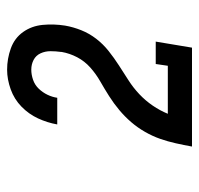

<svg xmlns="http://www.w3.org/2000/svg" viewBox="-30 -853 560 540"><g transform="rotate(-90 250.0 -583.0)"><path d="M108 -323V-324Q112 -346 117 -368.5Q122 -391 129.5 -412.5Q137 -434 149 -455Q161 -476 176.5 -494Q192 -512 210.5 -527.5Q229 -543 249.5 -556Q270 -569 291 -581Q312 -593 330 -609Q348 -625 359 -646Q370 -667 374 -690Q374 -691 374 -691Q374 -691 374 -692Q376 -706 376 -721Q376 -736 370 -749Q364 -762 351.5 -768.5Q339 -775 324 -775Q310 -775 295.5 -770Q281 -765 270.5 -754Q260 -743 253.5 -729.5Q247 -716 245 -702H170Q175 -730 187 -756Q199 -782 220 -802.5Q241 -823 269 -833Q297 -843 324 -843Q355 -843 384 -832.5Q413 -822 430 -798Q447 -774 450 -743Q453 -712 448 -680Q444 -657 435 -634.5Q426 -612 411 -592.5Q396 -573 376.5 -557.5Q357 -542 336 -528.5Q315 -515 294 -501.5Q273 -488 255 -471Q237 -454 223 -433.5Q209 -413 200 -391H335L340 -425H403L386 -323Z"/></g></svg>

Font: Iosevka Curly Slab Oblique
Style: Regular
Weight: 400
Italic angle: -9°
Monospace: yes
Designer: Belleve Invis
Foundry: Belleve Invis
Version: Version 11.1.0; ttfautohint (v1.8.3)